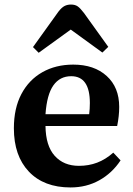

<svg xmlns="http://www.w3.org/2000/svg" viewBox="-20 -810 583 844"><path d="M290 14Q173 14 107 -55.5Q41 -125 41 -246Q41 -334 74 -396.5Q107 -459 166 -492.5Q225 -526 302 -526Q394 -526 449 -476Q504 -426 504 -340Q504 -300 495 -256H180Q181 -169 220.5 -125Q260 -81 327 -81Q370 -81 407 -95Q444 -109 478 -139L510 -105Q473 -49 416.5 -17.5Q360 14 290 14ZM180 -308H372Q375 -331 375 -357Q375 -475 293 -475Q243 -475 214.5 -434.5Q186 -394 180 -308ZM150 -578 125 -603 237 -759Q251 -777 263.5 -783.5Q276 -790 292 -790Q310 -790 321.5 -782Q333 -774 349 -753L456 -604L430 -579L291 -680Z"/></svg>

Font: Literata 36pt SemiBold
Style: Regular
Weight: 600
Designer: Latin by Veronika Burian and Jose Scaglione. Greek by Irene Vlachou. Cyrillic by Vera Evstafieva.
Foundry: TypeTogether
Version: Version 3.002